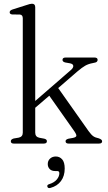

<svg xmlns="http://www.w3.org/2000/svg" viewBox="-20 -750 562 1003"><path d="M51.5 0Q36.5 0 36.5 -12.5Q36.5 -22 51.5 -26.5L78 -31Q99 -35.5 99 -57V-654.5Q99 -672.5 84 -674L43.5 -674.5Q30.5 -676 30.5 -686Q30.5 -695.5 45.5 -700.5L118 -723.5Q128.5 -727 135.2 -728.8Q142 -730.5 147 -730.5Q164 -730.5 164 -712.5V-222.5L349.5 -383.5Q364 -396 362.8 -406.2Q361.5 -416.5 344.5 -419.5L321.5 -423.5Q306.5 -427 306.5 -437Q306.5 -449.5 323 -449.5H473.5Q490 -449.5 490 -437Q490 -431.5 485.5 -427.2Q481 -423 465 -420.5Q442.5 -416.5 425.5 -407Q408.5 -397.5 384 -376.5L284 -290L442.5 -65.5Q456.5 -46 467.2 -38.5Q478 -31 495.5 -27.5Q513.5 -21.5 513.5 -12Q513.5 0 497.5 0H338Q322.5 0 322.5 -12.5Q322.5 -21.5 338 -25.5L360.5 -29.5Q378.5 -33 379 -41.2Q379.5 -49.5 364 -70.5L237.5 -250L164 -187V-57.5Q164 -35 185 -30.5L211.5 -25.5Q225 -22 225 -12.5Q225 0 209 0ZM268 143.5Q249.5 143.5 239.5 133Q229.5 122.5 229.5 107Q229.5 89.5 241.5 78.5Q253.5 67.5 271.5 67.5Q291.5 67.5 304.8 82.5Q318 97.5 318 130.5Q318 169.5 298.5 195.8Q279 222 244 231.5Q231 235.5 227.5 225.5Q224.5 215.5 237 212Q263 204 276.5 188Q290 172 290 155Q290 143.5 279 143.5Z"/></svg>

Font: Fraunces 72pt S050 Light
Style: Regular
Weight: 300
Version: Version 1.000; ttfautohint (v1.8.3)